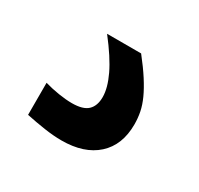

<svg xmlns="http://www.w3.org/2000/svg" viewBox="-71 -116 435 420"><g transform="rotate(30 147.0 94.0)"><path d="M123 220Q103 220 79.5 216.5Q56 213 32 208V127Q49 132 68 135Q87 138 102 138Q130 138 142 126.5Q154 115 154 93Q154 70 139.5 39.5Q125 9 93 -32H179Q198 -8 210.5 11.5Q223 31 230.5 47.5Q238 64 241 79Q244 94 244 110Q244 162 212 191Q180 220 123 220Z"/></g></svg>

Font: Encode Sans Narrow
Style: SemiBold
Weight: 600
Designer: Pablo Impallari, Andres Torresi
Foundry: Pablo Impallari, Andres Torresi
Version: Version 1.000; ttfautohint (v1.00) -l 8 -r 50 -G 200 -x 14 -